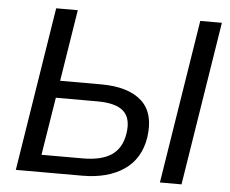

<svg xmlns="http://www.w3.org/2000/svg" viewBox="-51 -764 985 823"><g transform="rotate(5 442.0 -352.5)"><path d="M46 0 158 -705H251L202 -397H378Q496 -397 553.5 -344.5Q611 -292 595 -186Q580 -94 510.5 -47Q441 0 332 0ZM666 0 778 -705H871L759 0ZM150 -74H327Q408 -74 451.5 -103.5Q495 -133 505 -197Q515 -262 482 -292.5Q449 -323 368 -323H190Z"/></g></svg>

Font: Mulish Medium
Style: Italic
Weight: 500
Italic angle: -9°
Designer: Vernon Adams
Foundry: Vernon Adams
Version: Version 3.603; ttfautohint (v1.8.3)